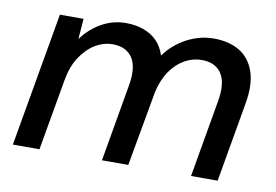

<svg xmlns="http://www.w3.org/2000/svg" viewBox="-61 -613 1021 711"><g transform="rotate(10 449.5 -258.0)"><path d="M25 0 113 -504H202L196 -427Q226 -468 268.5 -492Q311 -516 360 -516Q397 -516 427 -505Q457 -494 477.5 -473Q498 -452 508 -420Q541 -465 589.5 -490.5Q638 -516 690 -516Q749 -516 788.5 -491.5Q828 -467 844 -418.5Q860 -370 847 -298L795 0H695L745 -288Q758 -358 735 -394Q712 -430 660 -430Q627 -430 597 -413.5Q567 -397 544 -364.5Q521 -332 510 -285L459 0H360L410 -288Q423 -358 400 -394Q377 -430 325 -430Q291 -430 259.5 -411Q228 -392 204.5 -356Q181 -320 172 -268L125 0Z"/></g></svg>

Font: DM Sans Medium
Style: Italic
Weight: 500
Italic angle: -10°
Designer: Colophon Foundry, Jonny Pinhorn
Foundry: Colophon Foundry
Version: Version 4.004;gftools[0.9.30]